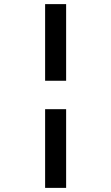

<svg xmlns="http://www.w3.org/2000/svg" viewBox="-20 -778 540 932"><path d="M199 134V-248H301V134ZM199 -386V-758H301V-386Z"/></svg>

Font: D2Coding
Style: Bold
Weight: 700
Monospace: yes
Designer: Yong-Rak Park; Jeong-Hwan Yoon; Sang-Min Lee;
Foundry: NHN Corporation
Version: Version 1.3.2; Build 20180524